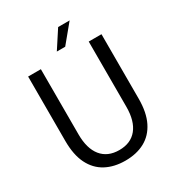

<svg xmlns="http://www.w3.org/2000/svg" viewBox="-211 -1027 1074 1169"><g transform="rotate(-30 326.0 -443.0)"><path d="M326.3 12Q247.5 12 189.4 -19.3Q131.3 -50.6 99.7 -114.2Q68.2 -177.7 68.2 -275V-728H157.8V-269.9Q157.8 -169.8 201.5 -116.1Q245.2 -62.4 326.3 -62.4Q407.3 -62.4 450.7 -116.1Q494.2 -169.8 494.2 -269.9V-728H583.8V-275Q583.8 -177.7 552.2 -114.2Q520.7 -50.6 463.1 -19.3Q405.4 12 326.3 12ZM295.6 -772.4 377.2 -897.7H457.9L354.5 -772.4Z"/></g></svg>

Font: Murecho Thin
Style: Regular
Weight: 100
Designer: Neil Summerour
Foundry: Positype
Version: Version 1.010